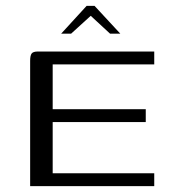

<svg xmlns="http://www.w3.org/2000/svg" viewBox="-20 -636 585 656"><path d="M83 0V-428Q83 -446 88 -453Q93 -460 110 -460H507V-416H160V-263H478V-219H160V-44H507V0ZM189 -521 276 -616H303L391 -521H356L290 -582L223 -521Z"/></svg>

Font: Genos
Style: Regular
Weight: 400
Designer: Robert E. Leuschke
Foundry: Robert E. Leuschke
Version: Version 1.010